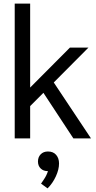

<svg xmlns="http://www.w3.org/2000/svg" viewBox="-20 -762 527 1057"><path d="M61 0ZM384 0 219 -251 146 -178V0H61V-742H146V-280L365 -500H467L276 -308L481 0ZM305 138Q305 171 287.5 209Q270 247 242 275L206 249Q208 246 222.5 224.5Q237 203 244 180H242Q219 180 204 165.5Q189 151 189 127Q189 103 204 87.5Q219 72 244 72Q273 72 289 90.5Q305 109 305 138Z"/></svg>

Font: Sarabun
Style: Regular
Weight: 400
Designer: Suppakit Chalermlarp | Katatrad Co.,Ltd.
Foundry: Cadson Demak Co.,Ltd.
Version: Version 1.000; ttfautohint (v1.6)